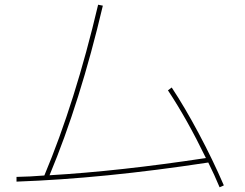

<svg xmlns="http://www.w3.org/2000/svg" viewBox="-20 -766 1040 814"><path d="M168 -22Q299 -334 396 -746L416 -742Q320 -334 190 -23Q484 -40 853 -96Q773 -261 692 -383L708 -395Q763 -312 822.5 -200.5Q882 -89 929 20L911 28Q889 -25 863 -77Q418 -9 50 4V-16Q108 -17 168 -22Z"/></svg>

Font: Enso Thin
Style: Regular
Weight: 100
Designer: Coji Morishita
Foundry: UNDERFOREST DESIGN
Version: Version 1.000